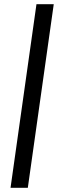

<svg xmlns="http://www.w3.org/2000/svg" viewBox="-20 -650 305 911"><path d="M30 241 153 -630H235L112 241Z"/></svg>

Font: Alumni Sans Thin SemiBold
Style: Italic
Weight: 600
Italic angle: -8°
Version: Version 1.016